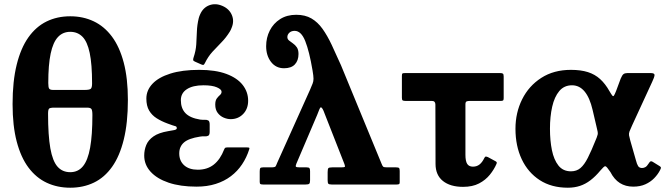

<svg xmlns="http://www.w3.org/2000/svg" viewBox="-20 -861 3112 896"><path d="M38.7 -375Q38.7 -273.7 58.1 -200Q77.5 -126.2 113.2 -78.6Q149 -31 198.4 -8Q247.8 15 307.8 15Q368.8 15 418.3 -8.9Q467.8 -32.7 503.1 -82.5Q538.5 -132.2 557.6 -209.9Q576.8 -287.5 576.8 -395Q576.8 -495.3 557.4 -568.9Q538 -642.5 502.3 -690.4Q466.5 -738.3 417.1 -761.6Q367.8 -785 307.8 -785Q246.8 -785 197.3 -760.8Q147.8 -736.5 112.4 -686.5Q77 -636.5 57.9 -559.1Q38.7 -481.8 38.7 -375ZM204.3 -330.2Q204.3 -349.2 209 -354Q213.8 -358.7 234.3 -358.7H386.2Q401.7 -358.7 406.5 -352.5Q411.2 -346.2 411.2 -324.2Q411.2 -230.7 400.6 -171.9Q390 -113 367.3 -85.3Q344.5 -57.5 307.8 -57.5Q271 -57.5 248.3 -83.4Q225.5 -109.3 214.9 -169Q204.3 -228.7 204.3 -330.2ZM409.7 -471.8Q409.7 -452.8 404 -447Q398.2 -441.3 374.2 -441.3H228.3Q213.8 -441.3 209.5 -447.3Q205.3 -453.3 205.3 -473.8Q205.3 -558.3 216.4 -610.9Q227.5 -663.5 250.3 -688Q273 -712.5 307.8 -712.5Q342 -712.5 364.8 -689.6Q387.5 -666.7 398.6 -614Q409.7 -561.3 409.7 -471.8Z M903 -69Q862.5 -69 839.5 -89.6Q816.5 -110.3 816.5 -145Q816.5 -176.8 838.3 -196Q860 -215.2 913.5 -223.5Q925 -225.5 935.3 -224.7Q945.5 -224 952 -227.7Q958.5 -231.5 958.5 -246V-280Q958.5 -295 952 -298.8Q945.5 -302.5 935.3 -302Q925 -301.5 913.5 -303Q866.3 -310.8 845.1 -333.3Q824 -355.7 824 -393.5Q824 -426.5 851.9 -444.7Q879.8 -463 929.5 -463L909.5 -535Q830.3 -535 775.1 -517.6Q720 -500.3 691.5 -470Q663 -439.7 663 -401Q663 -367 676 -345Q689 -323 711.3 -309Q733.5 -295 762 -284.5Q791.5 -273.5 798.3 -272.2Q805 -271 805 -262.5Q805 -256.5 793.3 -254Q781.5 -251.5 765 -249Q720.5 -241.5 696.3 -224.5Q672 -207.5 662.5 -184.2Q653 -161 653 -135Q653 -92.5 682.6 -59.8Q712.3 -27 766.9 -8.5Q821.5 10 897 10ZM1138 -391Q1138 -432 1112.5 -464.6Q1087 -497.2 1036.3 -516.1Q985.5 -535 909.5 -535L929.5 -463Q970.3 -463 992.1 -453.5Q1014 -444 1014 -433Q1014 -424 1006.6 -417.7Q999.3 -411.5 991.9 -401.7Q984.5 -392 984.5 -372.7Q984.5 -349.2 995.9 -334.2Q1007.3 -319.2 1023.9 -312.1Q1040.5 -305 1056.5 -305Q1091.5 -305 1114.8 -329.1Q1138 -353.2 1138 -391ZM903 -69 897 10Q946.8 10 986.9 -2.8Q1027 -15.5 1057.6 -38.8Q1088.3 -62 1109.6 -94Q1131 -126 1143 -164Q1145 -169.5 1143.3 -171.2Q1141.5 -173 1133.5 -173H1040Q1033 -173 1030.5 -170.8Q1028 -168.5 1026 -163.5Q1008 -117 977.8 -93Q947.5 -69 903 -69ZM1052.5 -713.5Q1055.3 -718 1057 -721.9Q1058.8 -725.7 1060.3 -729.7Q1074.3 -761.7 1062 -790.7Q1049.8 -819.8 1017.8 -833.5Q985.8 -847.5 956.5 -836.4Q927.3 -825.3 913.5 -793Q911.8 -789 910.3 -785.3Q908.8 -781.5 907.5 -776.3Q899.8 -744.3 898.8 -714.1Q897.8 -684 895.9 -654Q894 -624 883.3 -592.5Q881 -585.7 881.4 -581.2Q881.8 -576.7 889.5 -573.5L918.8 -560.5Q926.5 -557.2 929.4 -558.1Q932.3 -559 936 -566.2Q951 -597 971.5 -619.4Q992 -641.7 1013.4 -663.4Q1034.8 -685 1052.5 -713.5Z M1438.5 -532.5Q1443 -506.2 1443 -493.7Q1443 -481.2 1438.9 -471.2Q1434.7 -461.2 1427 -442.5L1273.5 -101Q1269 -89 1266 -84.5Q1263 -80 1245.5 -80H1207.5Q1196.5 -80 1194.2 -75.8Q1192 -71.5 1192 -60V-12Q1192 -4 1195.5 -2Q1199 0 1207.5 0H1406.5Q1419 0 1423 -3.5Q1427 -7 1427 -20V-62Q1427 -72 1424.3 -76Q1421.5 -80 1410.5 -80H1379.5Q1363.5 -80 1361 -83Q1358.5 -86 1363 -97L1460 -324.5Q1467 -342 1470.5 -351Q1474 -360 1477.5 -360Q1484.7 -360 1495 -330.5L1587.5 -95Q1591.5 -84 1588.7 -82Q1586 -80 1570 -80H1530.5Q1516 -80 1512.5 -76.3Q1509 -72.5 1509 -57.5V-20Q1509 -7.5 1512.2 -3.8Q1515.5 0 1527.5 0H1831.8Q1838.8 0 1842 -1.8Q1845.3 -3.5 1845.3 -10V-63Q1845.3 -73.5 1842.3 -76.8Q1839.3 -80 1827.8 -80H1787Q1772 -80 1768.4 -83Q1764.8 -86 1761 -96L1571.5 -556Q1548.3 -608.5 1527.9 -651.7Q1507.5 -695 1485.1 -726.4Q1462.8 -757.7 1433.4 -774.9Q1404 -792 1362.5 -792Q1319 -792 1287.5 -772Q1256 -752 1239 -718.6Q1222 -685.2 1222 -645.5Q1222 -601.7 1244.7 -572.1Q1267.5 -542.5 1305.5 -542.5Q1339.3 -542.5 1356.1 -560.5Q1373 -578.5 1373 -609Q1373 -628.7 1365.3 -640.1Q1357.5 -651.5 1347 -658.5Q1336.5 -665.5 1328.8 -672Q1321 -678.5 1321 -688Q1321 -699.7 1330.4 -708.4Q1339.7 -717 1355 -717Q1385.5 -717 1404.5 -669.2Q1423.5 -621.5 1438.5 -532.5Z M2297 -96.2Q2299.5 -101.7 2297.5 -104.6Q2295.5 -107.5 2289 -110.5L2257 -127.8Q2250.8 -130.5 2247 -130.3Q2243.3 -130 2240.3 -123.8Q2230.5 -103.3 2217.6 -93.3Q2204.8 -83.3 2187 -83.3Q2168.5 -83.3 2160.3 -96.1Q2152 -109 2152 -138.8V-373.5Q2152 -385 2157 -387.5Q2162 -390 2172.5 -390H2314Q2323 -390 2326.8 -391.7Q2330.5 -393.5 2330.5 -402.5V-503.5Q2330.5 -514 2327.3 -517Q2324 -520 2314 -520H1870.5Q1861 -520 1858.3 -518.2Q1855.5 -516.5 1855.5 -507V-405Q1855.5 -395 1859 -392.5Q1862.5 -390 1873 -390H1995.8Q2011.8 -390 2011.8 -373L2012.5 -95.5Q2012.8 -43.7 2047 -16.4Q2081.3 11 2141 11Q2185 11 2215.5 -4.9Q2246 -20.8 2265.9 -45.5Q2285.8 -70.2 2297 -96.2Z M2630 15Q2660.5 15 2686.4 6.5Q2712.3 -2 2735.6 -19.9Q2759 -37.7 2782 -65.5Q2797.8 -84 2803.3 -85.2Q2808.8 -86.5 2819.5 -70.5L2828.5 -58.2Q2846.3 -23.5 2872.9 -6.7Q2899.5 10 2935 10Q2967.3 10 2991.5 -0.9Q3015.8 -11.8 3032.9 -29.4Q3050 -47 3060 -66.5Q3064.8 -75.5 3064.4 -78.9Q3064 -82.3 3058.3 -85.8L3026 -105.8Q3021 -109.3 3016.6 -108.1Q3012.3 -107 3006.3 -97Q2999.3 -85.5 2992 -81.3Q2984.8 -77 2976.3 -77Q2963.8 -77 2958 -85.8Q2952.3 -94.5 2947.5 -113.5L2921.5 -204.5Q2916.8 -221.2 2915.5 -229.6Q2914.3 -238 2917.6 -247.4Q2921 -256.7 2929.8 -275.7L3023.5 -479Q3033.5 -500 3034.5 -510Q3035.5 -520 3017 -520H2907.5Q2896 -520 2889.6 -515.1Q2883.3 -510.2 2876.5 -494L2854.8 -435.5Q2848.5 -420 2845.1 -414.9Q2841.8 -409.8 2837.5 -414.9Q2833.3 -420 2824 -435.8Q2804.8 -470 2780.6 -492Q2756.5 -514 2723.5 -524.5Q2690.5 -535 2644.5 -535Q2564 -535 2505.9 -497.5Q2447.7 -460 2416.6 -397.5Q2385.5 -335 2385.5 -260Q2385.5 -180 2414.7 -118Q2444 -56 2498.6 -20.5Q2553.3 15 2630 15ZM2644.5 -61.5Q2607.5 -61.5 2586.1 -88.4Q2564.8 -115.3 2555.6 -160.4Q2546.5 -205.5 2546.5 -260Q2546.5 -317 2556.9 -363Q2567.3 -409 2589.9 -436Q2612.5 -463 2649.5 -463Q2684 -463 2708.1 -434.1Q2732.2 -405.2 2745.5 -348L2762.7 -274.3Q2767.2 -255.5 2768.9 -247.1Q2770.5 -238.7 2769.2 -233.4Q2768 -228 2764.5 -218.7L2760.5 -209Q2739.7 -157 2723.2 -124.5Q2706.8 -92 2688.8 -76.8Q2670.8 -61.5 2644.5 -61.5Z"/></svg>

Font: Besley
Style: Regular
Weight: 400
Designer: Owen Earl
Foundry: indestructible type*
Version: Version 4.000